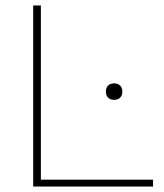

<svg xmlns="http://www.w3.org/2000/svg" viewBox="-20 -680 597 700"><path d="M129 -25H538V0H101V-660H129ZM374 -368Q382 -376 396 -376Q410 -376 418 -368Q426 -360 426 -346Q426 -332 418 -324Q410 -316 396 -316Q382 -316 374 -324Q366 -332 366 -346Q366 -360 374 -368Z"/></svg>

Font: Elaine Sans ExtraLight
Style: Regular
Weight: 275
Designer: Wei Huang
Foundry: Wei Huang
Version: Version 2.001;December 24, 2019;FontCreator 12.0.0.2547 64-b